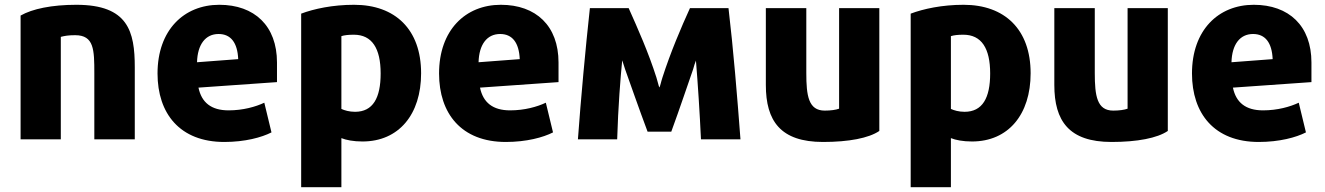

<svg xmlns="http://www.w3.org/2000/svg" viewBox="-20 -572 5533 802"><path d="M543 10H374V-266C374 -364 373 -425 294 -425C264 -425 250 -422 234 -418V10H66V-507C115 -535 196 -552 299 -552C515 -552 543 -441 543 -291Z M1137 -229 809 -206C822 -144 862 -111 935 -111C995 -111 1048 -126 1084 -143L1114 -19C1073 2 1003 21 917 21C731 21 638 -98 638 -265C638 -446 748 -552 896 -552C1043 -552 1137 -464 1137 -311ZM975 -325C972 -394 944 -430 893 -430C838 -430 805 -386 803 -312Z M1739 -266C1739 -94 1646 19 1494 19C1456 19 1426 13 1406 5V210H1238V-515C1291 -535 1369 -552 1459 -552C1631 -552 1739 -449 1739 -266ZM1570 -265C1570 -370 1534 -427 1458 -427C1435 -427 1418 -425 1406 -421V-117C1419 -111 1439 -105 1463 -105C1538 -105 1570 -163 1570 -265Z M2313 -229 1985 -206C1998 -144 2038 -111 2111 -111C2171 -111 2224 -126 2260 -143L2290 -19C2249 2 2179 21 2093 21C1907 21 1814 -98 1814 -265C1814 -446 1924 -552 2072 -552C2219 -552 2313 -464 2313 -311ZM2151 -325C2148 -394 2120 -430 2069 -430C2014 -430 1981 -386 1979 -312Z M3073 10H2908C2903 -98 2895 -222 2887 -319C2883 -310 2879 -296 2875 -282C2857 -231 2820 -120 2784 -22H2685C2649 -118 2609 -233 2591 -283C2585 -300 2581 -316 2579 -320C2572 -249 2562 -126 2558 10H2394C2406 -156 2426 -374 2444 -538H2606C2644 -453 2689 -352 2722 -248C2728 -229 2731 -213 2734 -207C2737 -208 2741 -230 2747 -248C2781 -354 2826 -459 2862 -538H3023C3043 -370 3060 -163 3073 10Z M3653 -25C3609 5 3525 21 3418 21C3240 21 3179 -67 3179 -217V-538H3348V-267C3348 -172 3357 -110 3425 -110C3450 -110 3471 -113 3485 -118V-538H3653Z M4285 -266C4285 -94 4192 19 4040 19C4002 19 3972 13 3952 5V210H3784V-515C3837 -535 3915 -552 4005 -552C4177 -552 4285 -449 4285 -266ZM4116 -265C4116 -370 4080 -427 4004 -427C3981 -427 3964 -425 3952 -421V-117C3965 -111 3985 -105 4009 -105C4084 -105 4116 -163 4116 -265Z M4858 -25C4814 5 4730 21 4623 21C4445 21 4384 -67 4384 -217V-538H4553V-267C4553 -172 4562 -110 4630 -110C4655 -110 4676 -113 4690 -118V-538H4858Z M5458 -229 5130 -206C5143 -144 5183 -111 5256 -111C5316 -111 5369 -126 5405 -143L5435 -19C5394 2 5324 21 5238 21C5052 21 4959 -98 4959 -265C4959 -446 5069 -552 5217 -552C5364 -552 5458 -464 5458 -311ZM5296 -325C5293 -394 5265 -430 5214 -430C5159 -430 5126 -386 5124 -312Z"/></svg>

Font: Repo ExtraBold
Style: Bold
Weight: 700
Designer: Stefan Peev
Foundry: Context Ltd
Version: Version 1.502